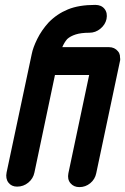

<svg xmlns="http://www.w3.org/2000/svg" viewBox="-20 -756 512 786"><path d="M110 -535Q115 -561 132.5 -596.5Q150 -632 179 -664Q213 -699 258 -717.5Q303 -736 370 -736Q395 -736 408 -719.5Q421 -703 416 -678Q411 -655 391 -638.5Q371 -622 346 -622Q312 -622 290 -615Q268 -608 255 -596Q243 -582 235 -563H426Q449 -563 463 -546Q469 -539 470 -532Q472 -526 471 -524Q472 -519 472 -515.5Q472 -512 472 -510L374 -47Q369 -22 349.5 -6Q330 10 305 10Q282 10 268.5 -6Q255 -22 260 -47L345 -449H205L121 -50Q116 -25 96 -8.5Q76 8 50 8Q27 8 14.5 -8.5Q2 -25 7 -50Z"/></svg>

Font: VDS
Style: Bold Italic
Weight: 700
Designer: artmaker
Foundry: artmaker
Version: Version 1.000 2009 initial release